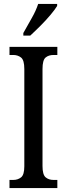

<svg xmlns="http://www.w3.org/2000/svg" viewBox="-20 -951 337 971"><path d="M28 0V-41H47Q70 -41 86.5 -54Q103 -67 103 -110V-602Q103 -647 86.5 -660Q70 -673 47 -673H28V-714H270V-673H251Q226 -673 210.5 -660Q195 -647 195 -602V-111Q195 -68 210.5 -54.5Q226 -41 251 -41H270V0ZM98 -784Q119 -822 140.5 -859.5Q162 -897 173 -931H269V-921Q259 -904 236 -876.5Q213 -849 185 -821Q157 -793 133 -771H98Z"/></svg>

Font: Noto Serif Tamil ExtraCondensed
Style: Regular
Weight: 400
Width: 2
Designer: Indian Type Foundry, Tom Grace, and the Monotype Design Team
Foundry: Monotype Imaging Inc.
Version: Version 2.004; ttfautohint (v1.8.4.7-5d5b)